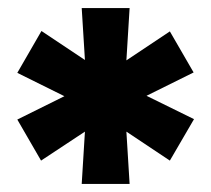

<svg xmlns="http://www.w3.org/2000/svg" viewBox="-20 -728 524 477"><path d="M344 -490 461 -548 402 -650 294 -578 302 -708H183L191 -579L83 -651L23 -547L140 -489L23 -431L82 -329L191 -401L183 -271H302L294 -401L402 -329L462 -432Z"/></svg>

Font: UULA Sans
Style: Bold
Weight: 700
Designer: Mohamed Gaber, Laura Garcia Mut
Foundry: Kief Type Foundry
Version: Version 3.006;hotconv 1.0.109;makeotfexe 2.5.65596